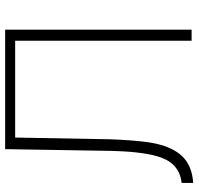

<svg xmlns="http://www.w3.org/2000/svg" viewBox="-32 -714 753 728"><g transform="rotate(-90 344.0 -350.5)"><path d="M14 6V-38Q34 -40 50 -47Q66 -54 79 -66Q92 -78 101 -95Q116 -124 123.5 -167.5Q131 -211 133.5 -258Q136 -305 136 -342L142 -707H595V0H553V-669H186L180 -344Q180 -318 178 -276.5Q176 -235 171.5 -191.5Q167 -148 158 -116Q141 -58 107 -28Q73 2 14 6Z"/></g></svg>

Font: Onest Thin
Style: Regular
Weight: 250
Designer: Dmitri Voloshin, Andrey Kudryavtsev
Foundry: Dmitri Voloshin, Andrey Kudryavtsev
Version: Version 1.000;gftools[0.9.33]